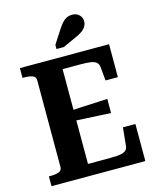

<svg xmlns="http://www.w3.org/2000/svg" viewBox="-134 -1023 911 1115"><g transform="rotate(-15 321.5 -465.5)"><path d="M599 -223V0H35V-59H46Q75 -59 94.5 -66Q114 -73 114 -95V-615Q114 -637 94.5 -644Q75 -651 46 -651H35V-710H571V-512H497L489 -596Q487 -614 474.5 -624Q462 -634 438 -637Q414 -640 379 -640H273V-70H395Q425 -70 447.5 -71.5Q470 -73 484 -78Q498 -83 505 -92Q512 -101 513 -114L524 -223ZM245 -394Q285 -397 324 -398.5Q363 -400 402 -402Q441 -404 479 -406V-321Q441 -323 402 -325Q363 -327 324 -329Q285 -331 245 -333ZM324 -872 269 -787V-762H313L390 -797Q416 -808 432.5 -819.5Q449 -831 457.5 -845.5Q466 -860 466 -877Q466 -899 450 -915Q434 -931 408 -931Q390 -931 375 -924Q360 -917 348.5 -904Q337 -891 324 -872Z"/></g></svg>

Font: Roboto Serif 28pt SemiBold
Style: Regular
Weight: 600
Designer: Greg Gazdowicz
Foundry: Commercial Type
Version: Version 1.008